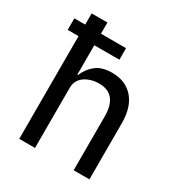

<svg xmlns="http://www.w3.org/2000/svg" viewBox="-174 -861 920 981"><g transform="rotate(30 286.0 -370.0)"><path d="M82 0V-606H18V-674H82V-740H175V-674H323V-606H175V-433H179Q197 -476 231.5 -503Q266 -530 325 -530Q405 -530 450.5 -478Q496 -426 496 -331V0H403V-317Q403 -449 295 -449Q272 -449 250.5 -443Q229 -437 212 -425.5Q195 -414 185 -396.5Q175 -379 175 -355V0Z"/></g></svg>

Font: IBM Plex Sans Text
Style: Regular
Weight: 450
Designer: Mike Abbink, Paul van der Laan, Pieter van Rosmalen
Foundry: Bold Monday
Version: Version 3.005